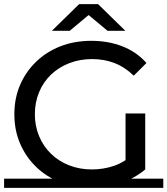

<svg xmlns="http://www.w3.org/2000/svg" viewBox="-22 -907 816 936"><path d="M421 8Q340 8 272 -18.5Q204 -45 154 -93.5Q104 -142 76 -207Q48 -272 48 -350Q48 -428 76 -493Q104 -558 154.5 -606.5Q205 -655 273 -681.5Q341 -708 423 -708Q506 -708 575 -681Q644 -654 692 -600L630 -538Q587 -580 536.5 -599.5Q486 -619 427 -619Q367 -619 315.5 -599Q264 -579 226.5 -543Q189 -507 168.5 -457.5Q148 -408 148 -350Q148 -293 168.5 -243.5Q189 -194 226.5 -157.5Q264 -121 315 -101Q366 -81 426 -81Q482 -81 533.5 -98.5Q585 -116 629 -157L686 -81Q634 -37 564.5 -14.5Q495 8 421 8ZM590 -94V-354H686V-81ZM-2 -36H774V9H-2ZM231 -757 364 -887H456L589 -757H502L370 -867H450L318 -757Z"/></svg>

Font: Montserrat Underline Thin Medium
Style: Regular
Weight: 500
Version: Version 9.000